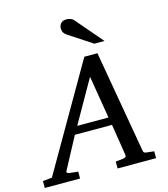

<svg xmlns="http://www.w3.org/2000/svg" viewBox="-185 -1030 990 1132"><g transform="rotate(-15 310.0 -463.5)"><path d="M374 -564 226.1 -304.2H417ZM391.1 0V-42L437 -46.9Q459 -49.8 456.1 -65.9L425.8 -256.8H199.2L97.2 -65.9Q91.8 -56.2 96.9 -52.2Q102.1 -48.3 116.2 -46.9L162.1 -42V0H-53.2V-42L2.9 -47.9L372.1 -687H452.1L560.1 -65.9Q561.5 -56.2 565.4 -52Q569.3 -47.9 580.1 -46.9L626 -42V0ZM449.2 -746.1 304.2 -841.3Q293.9 -848.1 287.6 -858.2Q281.2 -868.2 281.2 -883.3Q281.2 -890.6 283.4 -898.4Q285.6 -906.2 290.8 -912.6Q295.9 -918.9 304.4 -923.1Q313 -927.2 326.2 -927.2Q336.9 -927.2 344.5 -925.3Q352.1 -923.3 357.9 -920.2Q363.8 -917 368.4 -912.4Q373 -907.7 377.4 -902.3L511.2 -746.1Z"/></g></svg>

Font: Charis SIL Viet
Style: Italic
Weight: 400
Italic angle: -11°
Foundry: SIL International
Version: Version 5.000